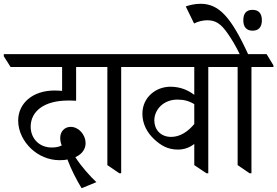

<svg xmlns="http://www.w3.org/2000/svg" viewBox="-59 -909 1464 1014"><path d="M372 85 450 53C418 23 369 -31 339 -79C380 -97 393 -128 393 -152C393 -199 356 -239 314 -239C282 -239 259 -214 259 -181C259 -169 261 -155 267 -141C254 -134 237 -130 214 -130C148 -130 103 -178 103 -240C103 -321 174 -378 300 -378C308 -378 326 -378 343 -377V-555H468V-564L432 -623H-39V-612L-3 -555H269V-429C256 -430 243 -431 229 -431C114 -431 37 -364 37 -272C37 -213 67 -160 105 -124C144 -87 198 -63 255 -63C272 -63 286 -64 297 -67C316 -16 346 43 372 85Z M571 6H581V-555H697V-564L661 -623H391V-613L427 -555H508V-37Z M881 -119C915 -119 945 -131 967 -149V-37L1031 6H1041V-555H1156V-564L1120 -623H619V-612L655 -555H967V-408C937 -431 896 -451 841 -451C765 -451 693 -396 693 -308C693 -256 717 -209 755 -174C789 -142 826 -119 881 -119ZM756 -273C756 -329 803 -383 878 -383C912 -383 939 -376 967 -359V-254C933 -213 891 -186 845 -186C788 -186 756 -226 756 -273Z M1259 6H1269V-555H1385V-564L1349 -623H1079V-613L1115 -555H1196V-37Z M1211 -615H1255C1161 -821 1097 -889 1000 -889C969 -889 942 -882 922 -875L966 -785C987 -796 1014 -802 1035 -802C1080 -802 1108 -784 1145 -730C1165 -701 1185 -669 1211 -615ZM1275 -747C1307 -747 1324 -766 1324 -802C1324 -838 1307 -857 1275 -857C1242 -857 1226 -838 1226 -802C1226 -766 1243 -747 1275 -747Z"/></svg>

Font: Noto Serif Devanagari SemiCondensed
Style: Regular
Weight: 400
Width: 4
Designer: Universal Thirst, Indian Type Foundry and the Monotype Design Team
Foundry: Monotype Imaging Inc.
Version: Version 2.004